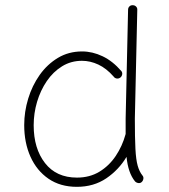

<svg xmlns="http://www.w3.org/2000/svg" viewBox="-20 -702 644 732"><path d="M293 -505.9Q332.5 -505.9 371.1 -487.5Q409.7 -469.2 442.9 -430.7Q447.3 -424.8 445.6 -417.2Q443.8 -409.7 438 -405.8Q431.6 -401.4 424.3 -402.8Q417 -404.3 413.1 -410.2Q385.7 -441.4 355 -455.8Q324.2 -470.2 292.5 -470.2Q250.5 -470.2 216.6 -449.2Q182.6 -428.2 158.4 -392.8Q134.3 -357.4 121.3 -313.7Q108.4 -270 108.4 -224.6Q108.4 -135.7 151.6 -80.3Q194.8 -24.9 273.4 -24.9Q322.3 -24.9 359.4 -47.6Q396.5 -70.3 421.4 -107.7Q446.3 -145 458.5 -189.5L459 -191.4Q459 -204.6 459 -219Q459 -233.4 459 -249.5L468.3 -665Q468.3 -672.4 473.4 -677.5Q478.5 -682.6 486.3 -682.1Q493.7 -682.1 498.8 -677Q503.9 -671.9 503.4 -664.6L494.1 -249.5Q494.1 -176.3 496.3 -134.5Q498.5 -92.8 504.9 -70.3Q511.2 -47.9 522.9 -33.2Q527.8 -27.8 526.6 -20.3Q525.4 -12.7 520 -7.8Q514.6 -2.9 507.1 -4.2Q499.5 -5.4 494.6 -10.7Q468.3 -43 462.4 -104Q433.1 -54.7 385.3 -22.2Q337.4 10.3 272.9 10.3Q210 10.3 165 -20.5Q120.1 -51.3 96.2 -104.5Q72.3 -157.7 72.3 -225.1Q72.3 -275.9 87.4 -325.7Q102.5 -375.5 131.3 -416.3Q160.2 -457 200.9 -481.4Q241.7 -505.9 293 -505.9Z"/></svg>

Font: Mikhak ExtraLight
Style: Regular
Weight: 200
Designer: Amin Abedi
Version: Version 3.3